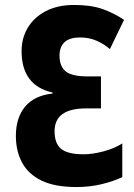

<svg xmlns="http://www.w3.org/2000/svg" viewBox="-20 -744 539 774"><path d="M278 -724Q347 -724 393.5 -707.5Q440 -691 480 -664L423 -546Q399 -567 369 -580Q339 -593 303 -593Q220 -593 220 -519Q220 -477 244.5 -456.5Q269 -436 333 -436H387V-307H327Q200 -307 200 -215Q200 -165 227 -143.5Q254 -122 317 -122Q353 -122 398 -134Q443 -146 473 -166V-30Q437 -13 389.5 -1.5Q342 10 289 10Q200 10 146.5 -16.5Q93 -43 68.5 -89.5Q44 -136 44 -196Q44 -270 81.5 -314.5Q119 -359 192 -367V-371Q67 -399 67 -538Q67 -591 92.5 -633Q118 -675 165.5 -699.5Q213 -724 278 -724Z"/></svg>

Font: Noto Sans ExtraCondensed ExtraBold
Style: Regular
Weight: 800
Width: 2
Designer: Monotype Design Team
Foundry: Monotype Imaging Inc.
Version: Version 2.013; ttfautohint (v1.8.4.7-5d5b)